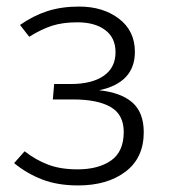

<svg xmlns="http://www.w3.org/2000/svg" viewBox="-20 -554 516 585"><path d="M391 -396Q391 -302 282 -279Q349 -272 383.5 -241.5Q418 -211 418 -151Q418 -73 362.5 -31Q307 11 218 11Q156 11 109 -7Q62 -25 23 -57L55 -93Q90 -66 127.5 -52Q165 -38 216 -38Q280 -38 318.5 -65Q357 -92 357 -152Q357 -205 317 -228Q277 -251 203 -251H141L145 -298H195Q260 -298 296 -323Q332 -348 332 -395Q332 -439 300.5 -462.5Q269 -486 216 -486Q171 -486 138.5 -475.5Q106 -465 69 -442L41 -478Q81 -506 124 -520Q167 -534 221 -534Q294 -534 342.5 -497Q391 -460 391 -396Z"/></svg>

Font: Fira Sans Light
Style: Regular
Weight: 300
Designer: bBox Type GmbH & Carrois Corporate GbR & Edenspiekermann AG
Foundry: bBox Type GmbH & Carrois Corporate GbR & Edenspiekermann AG
Version: Version 4.301